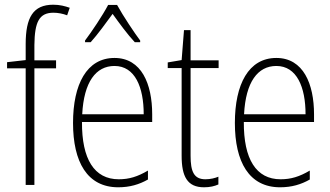

<svg xmlns="http://www.w3.org/2000/svg" viewBox="-20 -785 1402 815"><path d="M218 -495V-529H126V-594C127 -693 147 -731 207 -731C226 -731 247 -727 265 -720L276 -752C256 -759 234 -765 206 -765C120 -765 89 -710 89 -598V-530L10 -521V-495H89V0H126V-495Z M477 -764H439C416 -720 369 -650 341 -613V-606H365C394 -638 431 -689 458 -726C486 -687 521 -639 552 -606H575V-613C553 -642 502 -718 477 -764ZM466 -539C348 -539 290 -427 290 -263C290 -98 350 10 482 10C531 10 571 -2 608 -23V-61C564 -35 528 -24 484 -24C380 -24 327 -110 328 -267H626V-300C626 -428 581 -539 466 -539ZM466 -505C553 -505 590 -415 590 -300H329C336 -437 387 -505 466 -505Z M852 -24C803 -24 789 -57 789 -124V-496H908V-529H789V-657H761L751 -530L692 -520V-496H751V-124C751 -36 775 10 846 10C872 10 891 5 907 -2V-35C893 -29 873 -24 852 -24Z M1153 -539C1035 -539 977 -427 977 -263C977 -98 1037 10 1169 10C1218 10 1258 -2 1295 -23V-61C1251 -35 1215 -24 1171 -24C1067 -24 1014 -110 1015 -267H1313V-300C1313 -428 1268 -539 1153 -539ZM1153 -505C1240 -505 1277 -415 1277 -300H1016C1023 -437 1074 -505 1153 -505Z"/></svg>

Font: Noto Sans Condensed ExtraLight
Style: Regular
Weight: 200
Width: 3
Designer: Monotype Design Team
Foundry: Monotype Imaging Inc.
Version: Version 2.013